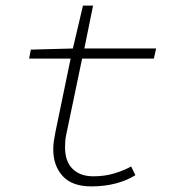

<svg xmlns="http://www.w3.org/2000/svg" viewBox="-20 -653 640 685"><path d="M306 12Q237 12 203.5 -25Q170 -62 170 -120Q170 -137 172.5 -152Q175 -167 178 -183L232 -444H84L90 -476L240 -480L276 -633H312L281 -480H537L529 -444H273L217 -176Q214 -163 213 -151Q212 -139 212 -128Q212 -77 239 -50.5Q266 -24 313 -24Q353 -24 386.5 -34Q420 -44 448 -59L463 -28Q433 -9 393 1.5Q353 12 306 12Z"/></svg>

Font: Source Code Pro ExtraLight Light
Style: Italic
Weight: 300
Italic angle: -11°
Monospace: yes
Version: Version 1.016;hotconv 1.0.116;makeotfexe 2.5.65601